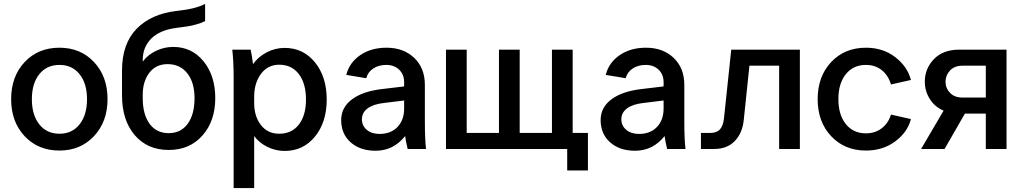

<svg xmlns="http://www.w3.org/2000/svg" viewBox="-20 -762 5222 982"><path d="M530 -255Q530 -140 461 -66Q392 8 284 8Q175 8 106 -65.5Q37 -139 37 -255Q37 -371 106 -444.5Q175 -518 284 -518Q392 -518 461 -444.5Q530 -371 530 -255ZM143 -255Q143 -174 181 -126Q219 -78 284 -78Q349 -78 387 -126Q425 -174 425 -255Q425 -335 387 -382.5Q349 -430 284 -430Q219 -430 181 -382.5Q143 -335 143 -255Z M710 -277Q710 -346 744 -390Q778 -434 837 -434Q901 -434 938 -387Q975 -340 975 -260Q975 -177 940 -129Q905 -81 843 -81Q780 -81 745 -129Q710 -177 710 -260ZM604 -275Q604 -147 669 -71Q734 5 843 5Q950 5 1015.5 -69Q1081 -143 1081 -260Q1081 -375 1021 -448.5Q961 -522 866 -522Q820 -522 778 -502Q736 -482 710 -447V-454Q710 -521 753.5 -564.5Q797 -608 880 -619Q886 -620 901.5 -622Q917 -624 924 -625Q931 -626 944.5 -628Q958 -630 966.5 -632.5Q975 -635 986.5 -638Q998 -641 1008.5 -645Q1019 -649 1029 -654V-742Q980 -716 883 -706Q753 -691 678.5 -614.5Q604 -538 604 -401Z M1280 -66V200H1175V-360Q1175 -448 1168 -508H1262Q1269 -477 1274 -434Q1300 -471 1343.5 -494Q1387 -517 1436 -517Q1531 -517 1591 -443Q1651 -369 1651 -253Q1651 -137 1591 -63.5Q1531 10 1436 10Q1390 10 1348 -10.5Q1306 -31 1280 -66ZM1280 -235Q1280 -167 1314.5 -122.5Q1349 -78 1408 -78Q1472 -78 1508.5 -125Q1545 -172 1545 -253Q1545 -335 1508.5 -383Q1472 -431 1408 -431Q1350 -431 1315 -384.5Q1280 -338 1280 -267Z M2065 0Q2056 -38 2052 -66Q1992 9 1901 9Q1822 9 1773.5 -34Q1725 -77 1725 -148Q1725 -213 1781 -254.5Q1837 -296 1938 -307L2047 -320V-342Q2047 -381 2021.5 -405.5Q1996 -430 1956 -430Q1917 -430 1889.5 -412Q1862 -394 1853 -362L1751 -379Q1767 -442 1822.5 -480Q1878 -518 1957 -518Q2044 -518 2098.5 -466Q2153 -414 2153 -328V-148Q2153 -47 2159 0ZM1831 -152Q1831 -119 1856 -98Q1881 -77 1921 -77Q1979 -77 2013 -112.5Q2047 -148 2047 -207V-248L1941 -235Q1889 -229 1860 -207.5Q1831 -186 1831 -152Z M2261 0V-508H2367V-82H2532V-508H2638V-82H2803V-508H2909V-82H2987V110H2881V0Z M3392 0Q3383 -38 3379 -66Q3319 9 3228 9Q3149 9 3100.5 -34Q3052 -77 3052 -148Q3052 -213 3108 -254.5Q3164 -296 3265 -307L3374 -320V-342Q3374 -381 3348.5 -405.5Q3323 -430 3283 -430Q3244 -430 3216.5 -412Q3189 -394 3180 -362L3078 -379Q3094 -442 3149.5 -480Q3205 -518 3284 -518Q3371 -518 3425.5 -466Q3480 -414 3480 -328V-148Q3480 -47 3486 0ZM3158 -152Q3158 -119 3183 -98Q3208 -77 3248 -77Q3306 -77 3340 -112.5Q3374 -148 3374 -207V-248L3268 -235Q3216 -229 3187 -207.5Q3158 -186 3158 -152Z M4071 -508V0H3965V-426H3813L3784 -148Q3777 -81 3738 -40.5Q3699 0 3632 0H3565V-82H3611Q3646 -82 3662.5 -100.5Q3679 -119 3683 -158L3720 -508Z M4409 -518Q4496 -518 4558.5 -470Q4621 -422 4639 -353L4537 -330Q4523 -377 4489.5 -403.5Q4456 -430 4409 -430Q4344 -430 4306 -382.5Q4268 -335 4268 -255Q4268 -175 4306 -127.5Q4344 -80 4409 -80Q4455 -80 4489 -105.5Q4523 -131 4537 -176L4639 -153Q4622 -86 4559 -39Q4496 8 4409 8Q4300 8 4231 -65.5Q4162 -139 4162 -255Q4162 -371 4231 -444.5Q4300 -518 4409 -518Z M5022 0V-181H4915L4811 0H4691L4806 -196Q4760 -216 4735 -256.5Q4710 -297 4710 -344Q4710 -411 4756.5 -459.5Q4803 -508 4886 -508H5128V0ZM4903 -263H5022V-426H4903Q4862 -426 4839 -401.5Q4816 -377 4816 -344Q4816 -311 4839 -287Q4862 -263 4903 -263Z"/></svg>

Font: LT Superior Semi-bold
Style: Regular
Weight: 600
Designer: Daniel Lyons
Foundry: LyonsType
Version: Version 1.0